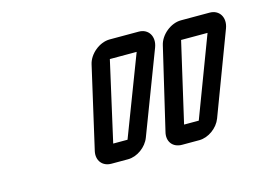

<svg xmlns="http://www.w3.org/2000/svg" viewBox="-56 -786 690 505"><g transform="rotate(-15 289.5 -533.5)"><path d="M352 -692H273C245 -692 216 -668 210 -641L159 -418C154 -394 168 -375 193 -375H238C263 -375 289 -394 298 -418L383 -641C393 -668 379 -692 352 -692ZM260 -642H333L250 -425H211ZM545 -692H467C439 -692 410 -668 404 -641L352 -420C345 -394 360 -375 385 -375H432C457 -375 483 -394 492 -418L576 -641C586 -668 572 -692 545 -692ZM454 -642H526L444 -425H404Z"/></g></svg>

Font: DIN Rundschrift
Style: MittelKontKu
Weight: 400
Version: Version 1.027